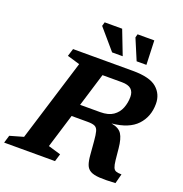

<svg xmlns="http://www.w3.org/2000/svg" viewBox="-185 -1076 1158 1218"><g transform="rotate(20 394.5 -466.5)"><path d="M250 -76.5 334.5 -51.5 319 0H-24.5L-9 -51.5L82 -77.5L252.5 -630.5L167.5 -655.5L183.5 -707H587.5Q702 -707 749.2 -666Q796.5 -625 796.5 -560Q796.5 -473 742.5 -415.5Q688.5 -358 574 -347Q626 -338 645.2 -307.5Q664.5 -277 670.5 -214L678 -137.5Q681.5 -105 687.8 -89.8Q694 -74.5 707.2 -69.8Q720.5 -65 744 -65L727 0Q660.5 4 620 1.5Q579.5 -1 558 -13.2Q536.5 -25.5 527.8 -49.8Q519 -74 516 -113L508.5 -203.5Q505 -246.5 499 -268.2Q493 -290 477.2 -297.5Q461.5 -305 429 -305H320ZM481.5 -390Q537 -390 569 -412.2Q601 -434.5 615 -470.2Q629 -506 629 -546Q629 -580 609.2 -597.8Q589.5 -615.5 546.5 -615.5H415.5L346.5 -390ZM495 -772H423.5L306.5 -908.5L314 -935H432ZM655 -772H589L530 -912L536 -935H649Z"/></g></svg>

Font: Newsreader Caption SemiBold
Style: Italic
Weight: 600
Italic angle: -17°
Designer: Hugues Gentile
Foundry: Production Type
Version: Version 1.001